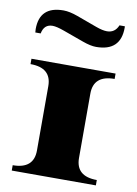

<svg xmlns="http://www.w3.org/2000/svg" viewBox="-83 -787 601 843"><g transform="rotate(10 217.0 -366.0)"><path d="M408.4 -710Q408.7 -706.8 408.7 -703.6Q408.7 -598.9 299.1 -598.9Q274.9 -598.9 239 -611.8L148.4 -644.5Q114 -657 95.7 -657Q57.9 -657 49.8 -615H25.9Q24.9 -623 24.9 -630.4Q24.9 -731.9 131.3 -731.9Q158.4 -731.9 195.3 -718.5L285.6 -685.5Q315.2 -674.8 334.5 -674.8Q369.9 -674.8 384.5 -710ZM123 -392.6Q123 -474.6 29.3 -474.6V-498.5H404.3V-474.6Q310.5 -474.6 310.5 -392.6V-106Q310.5 -23.9 404.3 -23.9V0H29.3V-23.9Q123 -23.9 123 -106Z"/></g></svg>

Font: itsadzoke
Style: Regular
Weight: 700
Width: 7
Version: Version 0.45